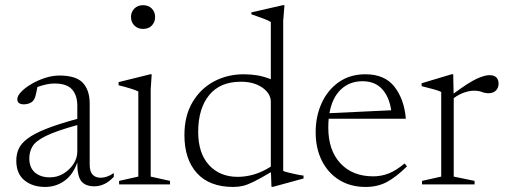

<svg xmlns="http://www.w3.org/2000/svg" viewBox="-20 -730 2006 760"><path d="M354 7.5Q318 7.5 301.8 -12.8Q285.5 -33 286 -87Q269.5 -39 235.5 -14.5Q201.5 10 158.5 10Q109 10 76.8 -16.2Q44.5 -42.5 44.5 -94Q44.5 -118.5 53.5 -139.8Q62.5 -161 87.8 -180.5Q113 -200 160.8 -219.2Q208.5 -238.5 286 -259.5V-311.5Q286 -352.5 265.2 -376Q244.5 -399.5 195 -399.5Q166.5 -399.5 128 -385.5Q124.5 -366 120.8 -351.5Q117 -337 110 -330Q104 -323.5 94.2 -320.2Q84.5 -317 75 -317Q48.5 -317 48.5 -337.5Q48.5 -350.5 63.8 -366.5Q79 -382.5 104 -397.2Q129 -412 158.2 -421.5Q187.5 -431 215 -431Q281.5 -431 308.2 -401.8Q335 -372.5 335 -320.5V-79.5Q335 -51 346.5 -38.8Q358 -26.5 378.5 -26.5Q390.5 -26.5 403.2 -30.8Q416 -35 430.5 -45V-30Q411.5 -10 392.2 -1.2Q373 7.5 354 7.5ZM96 -103Q96 -66.5 118.2 -47.2Q140.5 -28 177.5 -28Q207 -28 231.5 -43Q256 -58 271 -81.2Q286 -104.5 286 -129.5V-235Q203 -212 162.5 -192.2Q122 -172.5 109 -151.2Q96 -130 96 -103Z M546 -615.5Q525 -615.5 511.8 -629Q498.5 -642.5 498.5 -663Q498.5 -682.5 511.8 -696Q525 -709.5 546 -709.5Q568 -709.5 581 -696Q594 -682.5 594 -663Q594 -642.5 581 -629Q568 -615.5 546 -615.5ZM580.5 -436 576.5 -376V-31L653 -14V0H451.5V-14L527.5 -31V-368Q519 -372.5 495.8 -379.8Q472.5 -387 449.5 -392.5V-405L575 -436Z M1054.5 9.5 1052.5 -48.5Q1010 -23.5 984.8 -11Q959.5 1.5 941.5 5.8Q923.5 10 903.5 10Q809 10 759.5 -44.8Q710 -99.5 710 -195.5Q710 -271.5 742 -325.5Q774 -379.5 827.2 -407.8Q880.5 -436 944.5 -436Q973 -436 998.2 -431.8Q1023.5 -427.5 1052 -416.5V-643Q1043 -649 1019.8 -657.5Q996.5 -666 975 -673.5V-681L1099.5 -709.5H1106L1101 -648V-53.5Q1107 -50.5 1122.2 -46.8Q1137.5 -43 1154.2 -39.5Q1171 -36 1181.5 -35V-23.5L1061 9.5ZM1052 -327Q1052 -359.5 1018.8 -383Q985.5 -406.5 933.5 -406.5Q850.5 -406.5 807.5 -353Q764.5 -299.5 764.5 -208Q764.5 -123.5 807.2 -76.8Q850 -30 921 -30Q953 -30 985.5 -39.5Q1018 -49 1052 -70.5Z M1426.5 -436Q1503 -436 1541.5 -386.5Q1580 -337 1586.5 -260H1281Q1279.5 -243 1279.5 -224.5Q1279.5 -135 1327.5 -83.5Q1375.5 -32 1457 -32Q1489.5 -32 1518.8 -43.5Q1548 -55 1581.5 -83L1591 -71.5Q1548.5 -29.5 1511.8 -9.8Q1475 10 1427 10Q1368 10 1323.5 -17.2Q1279 -44.5 1254.2 -93.5Q1229.5 -142.5 1229.5 -206.5Q1229.5 -269.5 1253.2 -321.8Q1277 -374 1321.2 -405Q1365.5 -436 1426.5 -436ZM1415 -408.5Q1364 -408.5 1329.5 -376Q1295 -343.5 1284 -282L1528.5 -293.5Q1520.5 -347.5 1492 -378Q1463.5 -408.5 1415 -408.5Z M1917 -432.5Q1936.5 -432.5 1945 -423.2Q1953.5 -414 1953.5 -399Q1953.5 -382 1942.8 -371.5Q1932 -361 1913.5 -361Q1900 -361 1887.5 -366Q1875 -371 1855.5 -371Q1839.5 -371 1818.2 -364Q1797 -357 1776 -341.5V-31L1858.5 -14V0H1650.5V-14L1726.5 -31V-366Q1717 -371 1696.8 -376.5Q1676.5 -382 1649 -389V-400.5L1767.5 -436H1774L1775.5 -359.5Q1835 -403.5 1866.5 -418Q1898 -432.5 1917 -432.5Z"/></svg>

Font: Newsreader Text Light
Style: Regular
Weight: 300
Designer: Hugues Gentile
Foundry: Production Type
Version: Version 1.001